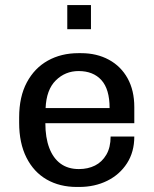

<svg xmlns="http://www.w3.org/2000/svg" viewBox="-20 -732 611 762"><path d="M285 10Q217 10 165.5 -19.5Q114 -49 85 -106.5Q56 -164 56 -245V-266Q56 -348 86.5 -405Q117 -462 170 -491.5Q223 -521 291 -521H302Q364 -521 412 -495Q460 -469 486.5 -421Q513 -373 513 -307V-243H160Q160 -186 175.5 -145Q191 -104 220.5 -82.5Q250 -61 293 -61Q329 -61 357 -75Q385 -89 402 -118Q419 -147 419 -190H513Q513 -129 484 -84Q455 -39 405.5 -14.5Q356 10 294 10ZM161 -303H415Q415 -378 382.5 -414Q350 -450 292 -450Q239 -450 201.5 -413Q164 -376 161 -303ZM247 -616V-712H341V-616Z"/></svg>

Font: Chivo Medium
Style: Regular
Weight: 400
Version: Version 2.002